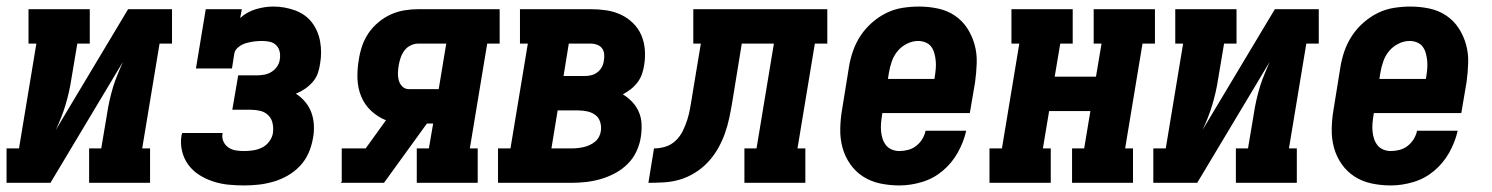

<svg xmlns="http://www.w3.org/2000/svg" viewBox="-35 -558 4555 586"><path d="M-15 0V-105H23L76 -425H52V-530H239V-425H201L183 -318Q180 -298 175.5 -278Q171 -258 165 -238Q159 -218 151.5 -199Q144 -180 135 -161L356 -530H490V-425H452L399 -105H423V0H237V-105H274L292 -212Q295 -232 299.5 -252Q304 -272 310 -292Q316 -312 324 -331Q332 -350 340 -369L119 0Z M710 8Q685 8 661 5.5Q637 3 614.5 -4.5Q592 -12 572.5 -24.5Q553 -37 539.5 -55.5Q526 -74 520.5 -97.5Q515 -121 519 -145Q520 -147 520 -148.5Q520 -150 521 -152H645Q645 -151 644.5 -150.5Q644 -150 644 -150Q642 -137 647 -126Q652 -115 662 -108Q672 -101 684.5 -99Q697 -97 710 -97Q723 -97 737 -99Q751 -101 764.5 -107.5Q778 -114 787 -126.5Q796 -139 798 -152Q800 -167 797 -181.5Q794 -196 784 -206Q774 -216 760 -219.5Q746 -223 731 -223H674L692 -328H748Q759 -328 771 -330Q783 -332 793.5 -338.5Q804 -345 811 -355.5Q818 -366 819 -377Q821 -389 818.5 -400.5Q816 -412 808 -420Q800 -428 788.5 -430.5Q777 -433 765 -433Q753 -433 741 -431.5Q729 -430 716.5 -426.5Q704 -423 693 -414.5Q682 -406 680 -394L673 -349H563L593 -530H703L698 -503Q719 -522 746 -530Q773 -538 799 -538Q833 -538 865 -526.5Q897 -515 916.5 -490Q936 -465 942 -431.5Q948 -398 942 -364Q940 -349 935 -334.5Q930 -320 919.5 -308Q909 -296 896 -287Q883 -278 868 -272Q884 -262 896.5 -247Q909 -232 915.5 -214Q922 -196 923 -175.5Q924 -155 920 -135Q916 -112 906.5 -90.5Q897 -69 880.5 -51.5Q864 -34 843 -22Q822 -10 799.5 -3.5Q777 3 754.5 5.5Q732 8 710 8Z M1005 0 1008 -4V-105H1081L1143 -191Q1118 -201 1098 -219.5Q1078 -238 1067.5 -263.5Q1057 -289 1056 -317.5Q1055 -346 1060 -375Q1063 -396 1070 -417Q1077 -438 1089.5 -456.5Q1102 -475 1120 -490Q1138 -505 1158 -514Q1178 -523 1199.5 -526.5Q1221 -530 1242 -530H1490V-425H1452L1399 -105H1423V0H1237V-105H1274L1287 -181H1268L1137 0ZM1213 -286H1304L1327 -425H1242Q1230 -425 1218.5 -419.5Q1207 -414 1199.5 -404Q1192 -394 1188 -382.5Q1184 -371 1182 -359Q1180 -347 1179.5 -335.5Q1179 -324 1182 -313Q1185 -302 1193 -294Q1201 -286 1213 -286Z M1485 0V-105H1523L1576 -425H1552V-530H1768Q1792 -530 1815.5 -526.5Q1839 -523 1859.5 -513.5Q1880 -504 1896.5 -488Q1913 -472 1922 -451.5Q1931 -431 1933 -407Q1935 -383 1931 -359Q1929 -346 1924.5 -332.5Q1920 -319 1911 -307Q1902 -295 1890.5 -286Q1879 -277 1866 -270Q1881 -261 1894 -247.5Q1907 -234 1914.5 -217Q1922 -200 1923 -180.5Q1924 -161 1921 -141Q1918 -119 1908 -97Q1898 -75 1881 -58Q1864 -41 1842.5 -29.5Q1821 -18 1798.5 -11.5Q1776 -5 1753.5 -2.5Q1731 0 1709 0ZM1685 -326H1750Q1760 -326 1770 -328.5Q1780 -331 1788.5 -337.5Q1797 -344 1802 -353.5Q1807 -363 1808 -373Q1810 -383 1809 -393Q1808 -403 1802.5 -410.5Q1797 -418 1787.5 -421.5Q1778 -425 1768 -425H1701ZM1648 -105H1709Q1718 -105 1727.5 -106Q1737 -107 1746 -109Q1755 -111 1764 -115Q1773 -119 1781 -125.5Q1789 -132 1793.5 -141Q1798 -150 1799 -159Q1801 -173 1796.5 -186.5Q1792 -200 1781.5 -207.5Q1771 -215 1757.5 -218Q1744 -221 1730 -221H1667Z M1944 0 1961 -105Q1979 -105 1996.5 -110.5Q2014 -116 2027.5 -129Q2041 -142 2049 -158.5Q2057 -175 2062.5 -192Q2068 -209 2071 -226.5Q2074 -244 2077 -261V-262Q2077 -262 2077 -262Q2077 -262 2077 -262L2104 -425H2081V-530H2490V-425H2452L2399 -105H2423V0H2237V-105H2274L2327 -425H2229L2200 -247Q2196 -223 2191 -199Q2186 -175 2177.5 -151Q2169 -127 2156.5 -105Q2144 -83 2126.5 -64Q2109 -45 2086.5 -31Q2064 -17 2040.5 -10Q2017 -3 1992.5 -1.5Q1968 0 1944 0Z M2710 8Q2680 8 2651.5 2Q2623 -4 2599.5 -19Q2576 -34 2560 -57Q2544 -80 2536.5 -107Q2529 -134 2529.5 -164Q2530 -194 2535 -223L2556 -353Q2560 -378 2568.5 -402.5Q2577 -427 2591.5 -449Q2606 -471 2626.5 -489Q2647 -507 2670.5 -518.5Q2694 -530 2719.5 -534Q2745 -538 2770 -538Q2799 -538 2827.5 -532Q2856 -526 2879 -510.5Q2902 -495 2917 -472Q2932 -449 2939.5 -422Q2947 -395 2946 -365.5Q2945 -336 2941 -307L2925 -213H2658L2657 -206Q2655 -194 2654 -182Q2653 -170 2654 -158Q2655 -146 2658.5 -135Q2662 -124 2669 -115Q2676 -106 2687 -101.5Q2698 -97 2710 -97Q2723 -97 2736.5 -100.5Q2750 -104 2761 -112.5Q2772 -121 2779.5 -133Q2787 -145 2790 -159H2914Q2906 -124 2888 -92Q2870 -60 2842 -36.5Q2814 -13 2779 -2.5Q2744 8 2710 8ZM2675 -317H2817L2818 -324Q2820 -336 2821 -348Q2822 -360 2821 -371.5Q2820 -383 2817 -394.5Q2814 -406 2807.5 -415Q2801 -424 2790 -428.5Q2779 -433 2767 -433Q2750 -433 2733 -424.5Q2716 -416 2704.5 -402Q2693 -388 2687 -371Q2681 -354 2678 -336Z M2985 0V-105H3023L3076 -425H3052V-530H3239V-425H3201L3184 -324H3310L3327 -425H3303V-530H3490V-425H3452L3399 -105H3423V0H3237V-105H3274L3293 -219H3167L3148 -105H3172V0Z M3485 0V-105H3523L3576 -425H3552V-530H3739V-425H3701L3683 -318Q3680 -298 3675.5 -278Q3671 -258 3665 -238Q3659 -218 3651.5 -199Q3644 -180 3635 -161L3856 -530H3990V-425H3952L3899 -105H3923V0H3737V-105H3774L3792 -212Q3795 -232 3799.5 -252Q3804 -272 3810 -292Q3816 -312 3824 -331Q3832 -350 3840 -369L3619 0Z M4210 8Q4180 8 4151.5 2Q4123 -4 4099.5 -19Q4076 -34 4060 -57Q4044 -80 4036.5 -107Q4029 -134 4029.5 -164Q4030 -194 4035 -223L4056 -353Q4060 -378 4068.5 -402.5Q4077 -427 4091.5 -449Q4106 -471 4126.5 -489Q4147 -507 4170.5 -518.5Q4194 -530 4219.5 -534Q4245 -538 4270 -538Q4299 -538 4327.5 -532Q4356 -526 4379 -510.5Q4402 -495 4417 -472Q4432 -449 4439.5 -422Q4447 -395 4446 -365.5Q4445 -336 4441 -307L4425 -213H4158L4157 -206Q4155 -194 4154 -182Q4153 -170 4154 -158Q4155 -146 4158.5 -135Q4162 -124 4169 -115Q4176 -106 4187 -101.5Q4198 -97 4210 -97Q4223 -97 4236.5 -100.5Q4250 -104 4261 -112.5Q4272 -121 4279.5 -133Q4287 -145 4290 -159H4414Q4406 -124 4388 -92Q4370 -60 4342 -36.5Q4314 -13 4279 -2.5Q4244 8 4210 8ZM4175 -317H4317L4318 -324Q4320 -336 4321 -348Q4322 -360 4321 -371.5Q4320 -383 4317 -394.5Q4314 -406 4307.5 -415Q4301 -424 4290 -428.5Q4279 -433 4267 -433Q4250 -433 4233 -424.5Q4216 -416 4204.5 -402Q4193 -388 4187 -371Q4181 -354 4178 -336Z"/></svg>

Font: Iosevka Curly Slab XBdObl
Style: Regular
Weight: 800
Italic angle: -9°
Monospace: yes
Designer: Belleve Invis
Foundry: Belleve Invis
Version: Version 11.1.0; ttfautohint (v1.8.3)